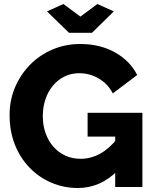

<svg xmlns="http://www.w3.org/2000/svg" viewBox="-20 -935 772 960"><path d="M369 5Q299 5 237 -21.5Q175 -48 128 -96.5Q81 -145 54.5 -211.5Q28 -278 28 -360Q28 -434 55 -498Q82 -562 130 -611Q178 -660 242.5 -687.5Q307 -715 382 -715Q480 -715 555 -673Q630 -631 666 -560L544 -468Q520 -515 474.5 -542Q429 -569 376 -569Q336 -569 302.5 -552.5Q269 -536 244.5 -506.5Q220 -477 207 -438Q194 -399 194 -354Q194 -308 208 -269Q222 -230 247 -201.5Q272 -173 306.5 -157Q341 -141 383 -141Q434 -141 480.5 -166.5Q527 -192 566 -242V-80Q481 5 369 5ZM556 -252H418V-371H692V0H556ZM297 -915 382 -852 467 -915 549 -878 440 -771H325L215 -878Z"/></svg>

Font: Raleway Thin ExtraBold
Style: Regular
Weight: 800
Version: Version 4.026